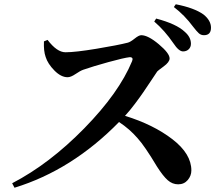

<svg xmlns="http://www.w3.org/2000/svg" viewBox="-20 -856 1040 900"><path d="M703 -755 712 -769Q807 -744 846 -707Q875 -682 875 -651Q875 -635 864.5 -625Q854 -615 838 -615Q818 -615 793 -653Q752 -713 703 -755ZM186 -662 203 -669Q247 -611 287 -611Q333 -611 432.5 -627.5Q532 -644 579 -656Q591 -659 611 -675Q631 -691 642 -691Q674 -691 724.5 -648.5Q775 -606 775 -582Q775 -565 747 -544.5Q719 -524 717 -521Q711 -512 689 -479Q667 -446 652 -424Q637 -402 613 -370Q589 -338 566 -313Q699 -272 788 -203.5Q877 -135 877 -57Q877 -32 860 -12Q843 8 815 8Q788 8 766 -11.5Q744 -31 716 -75Q658 -172 625 -208Q588 -251 538 -284Q318 -59 48 24L37 3Q212 -88 375 -254.5Q538 -421 599 -569Q607 -588 588 -588Q561 -585 488.5 -565Q416 -545 370 -529Q356 -524 334 -509Q312 -494 297 -494Q266 -494 235 -525.5Q204 -557 194 -589Q184 -617 186 -662ZM795 -823 804 -836Q891 -819 934 -788Q969 -760 969 -726Q969 -691 936 -691Q922 -691 912 -700Q902 -709 885 -731Q846 -784 795 -823Z"/></svg>

Font: Swei Spring CJKtc
Style: Bold
Weight: 700
Version: Version 1.021